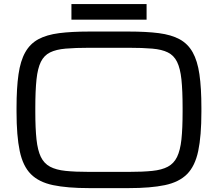

<svg xmlns="http://www.w3.org/2000/svg" viewBox="-20 -923 1087 958"><path d="M425.3 15.6Q315.4 15.6 244.6 0.7Q173.8 -14.2 134 -54.2Q94.2 -94.2 78.4 -169.4Q62.5 -244.6 62.5 -365.2V-384.8Q62.5 -484.4 72.3 -552Q82 -619.6 106 -662.1Q129.9 -704.6 171.1 -727.1Q212.4 -749.5 274.9 -757.6Q337.4 -765.6 425.3 -765.6H622.1Q710 -765.6 772.5 -757.6Q835 -749.5 876.2 -727.1Q917.5 -704.6 941.4 -662.1Q965.3 -619.6 975.1 -552Q984.9 -484.4 984.9 -384.8V-365.2Q984.9 -244.6 969 -169.4Q953.1 -94.2 913.3 -54.2Q873.5 -14.2 802.7 0.7Q731.9 15.6 622.1 15.6ZM425.3 -65.4H622.1Q691.9 -65.4 739.7 -70.3Q787.6 -75.2 817.6 -91.3Q847.7 -107.4 863.5 -140.1Q879.4 -172.9 885.3 -227.5Q891.1 -282.2 891.1 -365.2V-384.8Q891.1 -470.7 885.3 -526.4Q879.4 -582 863.5 -614.3Q847.7 -646.5 817.6 -661.4Q787.6 -676.3 739.7 -680.4Q691.9 -684.6 622.1 -684.6H425.3Q355.5 -684.6 307.6 -680.4Q259.8 -676.3 229.7 -661.4Q199.7 -646.5 183.8 -614.3Q168 -582 162.1 -526.4Q156.2 -470.7 156.2 -384.8V-365.2Q156.2 -282.2 162.1 -227.5Q168 -172.9 183.8 -140.1Q199.7 -107.4 229.7 -91.3Q259.8 -75.2 307.6 -70.3Q355.5 -65.4 425.3 -65.4ZM336.4 -824.7V-902.8H711.4V-824.7Z"/></svg>

Font: Michroma
Style: Regular
Weight: 400
Designer: Vernon Adams
Foundry: Vernon Adams
Version: Version 1.100; ttfautohint (v1.8.4.7-5d5b);gftools[0.9.29]